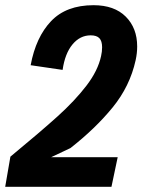

<svg xmlns="http://www.w3.org/2000/svg" viewBox="-27 -719 548 739"><path d="M244 -149 170 -114H426L402 0H-7L13 -116Q128 -211 194.5 -271Q261 -331 305.5 -389Q350 -447 362 -503Q366 -520 366 -537Q366 -561 355.5 -572Q345 -583 322 -583Q281 -583 252 -548Q223 -513 214 -450L91 -468Q111 -576 169.5 -637.5Q228 -699 333 -699Q413 -699 457 -655Q501 -611 501 -540Q501 -514 495 -487Q473 -387 406.5 -305.5Q340 -224 244 -149Z"/></svg>

Font: Decalotype
Style: Bold Italic
Weight: 700
Italic angle: -12°
Designer: Alfredo Marco Pradil
Foundry: Alfredo Marco Pradil
Version: Version 1.0